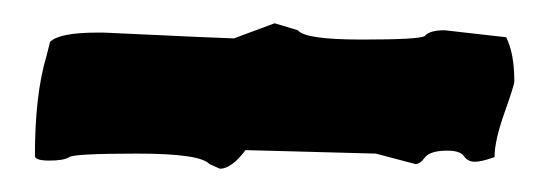

<svg xmlns="http://www.w3.org/2000/svg" viewBox="-20 -350 472 165"><path d="M337 -209 303 -218 191 -221Q179 -205 169 -205L160 -209Q152 -218 98 -218Q44 -218 39.5 -215Q35 -212 22.5 -212Q10 -212 10 -216Q10 -269 20 -302L23 -314Q31 -322 64 -322H69Q175 -317 181 -317L216 -330L236 -324Q242 -316 291 -316Q340 -316 345 -319Q349 -324 362 -324L415 -318Q422 -304 422 -280Q422 -277 413.5 -253Q405 -229 405 -215Q394 -211 388 -211Q382 -211 378.5 -216Q375 -221 362 -220.5Q349 -220 345 -214.5Q341 -209 337 -209Z"/></svg>

Font: Piedra
Style: Regular
Weight: 400
Designer: Angel Koziupa & Ale Paul
Foundry: Angel Koziupa and Alejandro Paul
Version: Version 1.000